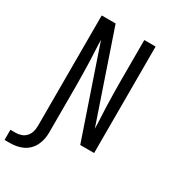

<svg xmlns="http://www.w3.org/2000/svg" viewBox="-290 -841 1013 1148"><g transform="rotate(30 216.5 -267.5)"><path d="M-67 200V130H-32Q-12 130 7 123.5Q26 117 39.5 102Q53 87 58.5 67.5Q64 48 64 28V-735H160Q212 -583 263.5 -431.5Q315 -280 367 -128Q367 -138 366.5 -147Q366 -156 366 -165L361 -276Q360 -317 359 -358.5Q358 -400 358 -441V-735H436V0H340L133 -607Q133 -597 133.5 -588Q134 -579 134 -570L139 -459Q140 -418 141 -376.5Q142 -335 142 -294V28Q142 51 137.5 74Q133 97 122.5 118Q112 139 95.5 155.5Q79 172 58 182Q37 192 14 196Q-9 200 -32 200Z"/></g></svg>

Font: Iosevka Term SS14
Style: Regular
Weight: 400
Monospace: yes
Designer: Belleve Invis
Foundry: Belleve Invis
Version: Version 24.1.1; ttfautohint (v1.8.4)